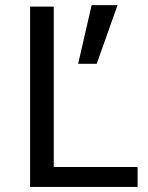

<svg xmlns="http://www.w3.org/2000/svg" viewBox="-20 -737 582 757"><path d="M288.1 -485.4 341.3 -716.8H443.4L361.3 -485.4ZM98.6 0V-710.9H191.9V-78.6H522.5V0Z"/></svg>

Font: Muli
Style: Regular
Weight: 400
Designer: Vernon Adams
Foundry: newtypography
Version: Version 2; ttfautohint (v1.00rc1.6-4cba) -l 8 -r 50 -G 200 -